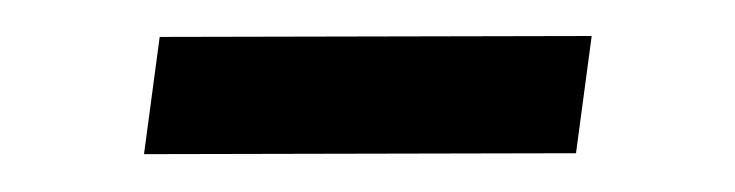

<svg xmlns="http://www.w3.org/2000/svg" viewBox="-20 -310 398 104"><path d="M58 -226.5 66.5 -290 300.5 -290.5 292 -227Z"/></svg>

Font: Public Sans Light
Style: Italic
Weight: 300
Italic angle: -8°
Designer: The Public Sans project authors (U.S. Web Design System). Libre Franklin designed by Pablo Impallari and Rodrigo Fuenzal
Version: Version 1.007; ttfautohint (v1.8.1) -l 8 -r 50 -G 200 -x 14 